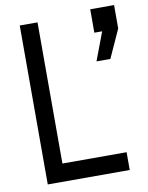

<svg xmlns="http://www.w3.org/2000/svg" viewBox="-84 -811 672 872"><g transform="rotate(-10 251.5 -375.0)"><path d="M147 -82H443V0H65V-733H147ZM503 -750V-642L444 -512H380L429 -642H393V-750Z"/></g></svg>

Font: Kreadon
Style: Regular
Weight: 400
Designer: kohakuno
Foundry: StudioGnu
Version: Version 1.000;Glyphs 3.1.2 (3151)